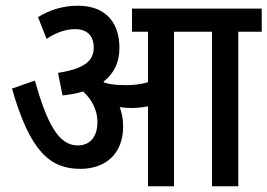

<svg xmlns="http://www.w3.org/2000/svg" viewBox="-20 -652 936 672"><path d="M411 -210C411 -236 406 -258 399 -277C413 -275 427 -274 439 -274C459 -274 479 -276 498 -280V0H589V-541H722V0H814V-541H896V-622H442V-541H498V-364C472 -357 447 -354 423 -354C397 -354 369 -355 345 -363C344 -364 343 -365 342 -366C380 -395 398 -435 398 -485C398 -564 358 -632 252 -632C201 -632 153 -617 113 -592L143 -516C176 -538 210 -550 243 -550C287 -550 308 -525 308 -485C308 -441 279 -412 183 -397L199 -318C226 -321 250 -325 271 -332C302 -303 321 -266 321 -225C321 -174 296 -143 252 -143C184 -143 144 -222 102 -370L22 -342C85 -122 155 -61 261 -61C349 -61 411 -113 411 -210Z"/></svg>

Font: Noto Sans Devanagari Condensed Medium
Style: Regular
Weight: 500
Width: 3
Designer: Jelle Bosma - Monotype Design Team
Foundry: Monotype Imaging Inc.
Version: Version 2.004